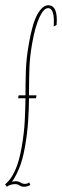

<svg xmlns="http://www.w3.org/2000/svg" viewBox="-46 -702 237 731"><path d="M-20 9 -26.5 0Q-21.5 -4 -10.2 -16.8Q1 -29.5 14 -59Q27 -88.5 36.5 -142Q46 -196.5 48.2 -241.2Q50.5 -286 51 -328H23L25 -339H51Q51 -385 52.5 -432.8Q54 -480.5 64.5 -539Q78 -615.5 97.2 -648.8Q116.5 -682 137.5 -682Q175.5 -682 169.5 -607L158.5 -601Q163 -671 137 -671Q120 -671 103.8 -635.2Q87.5 -599.5 76.5 -537Q67.5 -486.5 66 -442.8Q64.5 -399 64.5 -355.5Q64.5 -351.5 64.5 -347.2Q64.5 -343 64.5 -339H93L91 -328H64.5Q64 -287 61.2 -242Q58.5 -197 49 -142.5Q40 -91.5 26 -59Q12 -26.5 -0.5 -10Q6 -12 15 -12Q24 -12 32 -7Q40 -2 48 -2Q59.5 -2 65 -7.5L69.5 2Q59 9 45 9Q35.5 9 28.2 4Q21 -1 12 -1Q-7 -1 -20 9Z"/></svg>

Font: Anybody UltraCondensed Thin
Style: Italic
Weight: 100
Width: 1
Italic angle: -10°
Designer: Tyler Finck
Foundry: Etcetera Type Company
Version: Version 1.010; ttfautohint (v1.8.3) -l 8 -r 50 -G 200 -x 14 